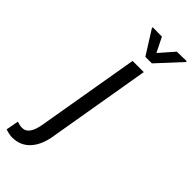

<svg xmlns="http://www.w3.org/2000/svg" viewBox="-400 -770 1024 1024"><g transform="rotate(45 112.0 -258.0)"><path d="M202.1 -528.3 105 43Q93.8 126 53.7 170.9Q14.6 214.8 -48.3 214.8Q-49.8 214.8 -51.3 214.8Q-72.8 213.9 -99.1 204.6L-85.9 133.3Q-64 141.1 -49.3 141.1Q-47.9 141.1 -45.9 141.1Q5.9 141.1 20 43.5L117.7 -528.3ZM177.7 -647.9 249.5 -730 322.8 -731.4V-725.1L199.7 -591.8H150.4L66.9 -724.6V-731.4L136.7 -730.5Z"/></g></svg>

Font: MAUL Condensed Italic
Style: Condenced Regular Italic
Weight: 400
Italic angle: -12°
Designer: MAUL
Version: Version 1.0; 2020; ttfautohint (v1.8.3)